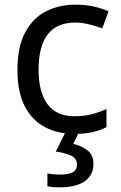

<svg xmlns="http://www.w3.org/2000/svg" viewBox="-20 -566 520 826"><path d="M300 10Q229 10 173.5 -19Q118 -48 86.5 -109Q55 -170 55 -265Q55 -364 88 -426Q121 -488 177.5 -517Q234 -546 306 -546Q347 -546 385 -537.5Q423 -529 447 -517L420 -444Q396 -453 364 -461Q332 -469 304 -469Q146 -469 146 -266Q146 -169 184.5 -117.5Q223 -66 299 -66Q343 -66 376.5 -75Q410 -84 438 -97V-19Q411 -5 378.5 2.5Q346 10 300 10ZM382 139Q382 187 345 213.5Q308 240 234 240Q202 240 184 235V180Q193 182 208 183.5Q223 185 237 185Q273 185 292 175.5Q311 166 311 141Q311 115 284.5 103Q258 91 220 86L263 0H321L295 53Q331 61 356.5 81Q382 101 382 139Z"/></svg>

Font: Go Noto Current
Style: Regular
Weight: 400
Designer: Monotype Design Team
Foundry: Monotype Imaging Inc.
Version: Version 2.007; ttfautohint (v1.8) -l 8 -r 50 -G 200 -x 14 -D